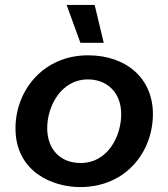

<svg xmlns="http://www.w3.org/2000/svg" viewBox="-20 -753 685 781"><path d="M306 8C493 8 602 -136 602 -289C602 -435 493 -528 338 -528C156 -528 43 -385 43 -231C43 -54 194 8 306 8ZM308 -90C225 -90 172 -146 172 -232C172 -319 227 -430 338 -430C407 -430 473 -385 473 -288C473 -201 420 -90 308 -90ZM307 -579H402L365 -733H251Z"/></svg>

Font: Fixel Display SemiBold
Style: Italic
Weight: 600
Italic angle: -10°
Designer: AlfaBravo + MacPaw
Foundry: Kyrylo Tkachov, Marchela Mozhyna, Serhii Makarenko, Maria Weinstein, Zakhar Kryvoshyya
Version: Version 1.210;Glyphs 3.2 (3217)